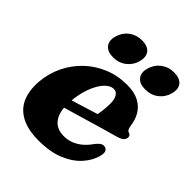

<svg xmlns="http://www.w3.org/2000/svg" viewBox="-196 -798 926 926"><g transform="rotate(45 267.5 -334.5)"><path d="M109 -209Q109 -209 126.2 -214.5Q143.5 -220 171.2 -228.2Q199 -236.5 231.2 -246.5Q263.5 -256.5 294 -265.8Q324.5 -275 347 -282.5L330 -262.5Q335 -280 338.2 -303.8Q341.5 -327.5 342 -357.5Q342 -386 332 -402.8Q322 -419.5 303.5 -419.5Q286.5 -419.5 269.5 -406.2Q252.5 -393 237.8 -368.2Q223 -343.5 212.5 -309.2Q202 -275 198 -233Q192 -161 217 -124.2Q242 -87.5 293.5 -87.5Q321 -87.5 345 -97.2Q369 -107 389.2 -124.5Q409.5 -142 425 -165.5Q438 -181 446.5 -186.8Q455 -192.5 465.5 -192Q477.5 -191.5 484.8 -181Q492 -170.5 486 -147Q476 -105.5 443.2 -68.8Q410.5 -32 355.8 -9.2Q301 13.5 223 13.5Q149 13.5 102.8 -11.5Q56.5 -36.5 37.5 -82Q18.5 -127.5 23.5 -190.5Q29 -251 54.5 -303.2Q80 -355.5 121.8 -395Q163.5 -434.5 217.8 -456.8Q272 -479 335 -479Q385 -479 417 -461.8Q449 -444.5 465.8 -415.5Q482.5 -386.5 487 -349.5Q488.5 -339.5 492.2 -331.8Q496 -324 503 -322Q510 -320 514 -315.8Q518 -311.5 518 -303.5Q518 -292.5 509.5 -283.2Q501 -274 477.5 -267Q455 -261 419.8 -250.8Q384.5 -240.5 343.5 -228.5Q302.5 -216.5 262 -204.5Q221.5 -192.5 187.8 -183Q154 -173.5 133.8 -167.5Q113.5 -161.5 113.5 -161.5ZM193 -524.5Q154.5 -524.5 137.5 -545.8Q120.5 -567 130 -602.5Q140 -639 168.2 -660.2Q196.5 -681.5 234.5 -681.5Q273.5 -681.5 290.2 -660.2Q307 -639 297 -602.5Q287.5 -567.5 259.5 -546Q231.5 -524.5 193 -524.5ZM411.5 -524.5Q373 -524.5 356 -545.8Q339 -567 348.5 -602.5Q358.5 -638.5 386.8 -660Q415 -681.5 453 -681.5Q492.5 -681.5 509.5 -660.2Q526.5 -639 516.5 -602.5Q507 -567.5 479 -546Q451 -524.5 411.5 -524.5Z"/></g></svg>

Font: Fraunces
Style: Bold Italic
Weight: 700
Italic angle: -16°
Version: Version 1.000;[b76b70a41]